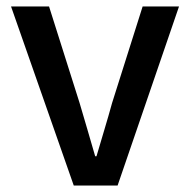

<svg xmlns="http://www.w3.org/2000/svg" viewBox="-20 -571 585 591"><path d="M207 0 14 -551H131L225 -254Q237 -214 249 -172.5Q261 -131 273 -90H277Q289 -131 301.5 -172.5Q314 -214 325 -254L419 -551H531L342 0Z"/></svg>

Font: Source Han Sans Medium
Style: Regular
Weight: 500
Designer: Ryoko NISHIZUKA Ë•øÂ°öÊ∂ºÂ≠ê (kana, bopomofo & ideographs); Paul D. Hunt (Latin, Greek & Cyrillic); Sandoll Communicatio
Foundry: Adobe
Version: Version 2.004;hotconv 1.0.118;makeotfexe 2.5.65603